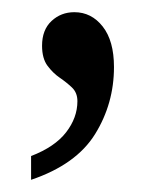

<svg xmlns="http://www.w3.org/2000/svg" viewBox="-20 -141 260 315"><path d="M31 154V115Q70 100 88.5 76Q107 52 107 25Q107 11 98 2.5Q89 -6 78 -13.5Q67 -21 58 -33Q49 -45 49 -66Q49 -92 64.5 -106.5Q80 -121 102 -121Q130 -121 148.5 -97.5Q167 -74 167 -31Q167 29 136 79Q105 129 31 154Z"/></svg>

Font: Noto Serif Tamil Condensed
Style: Regular
Weight: 400
Width: 3
Designer: Indian Type Foundry, Tom Grace, and the Monotype Design Team
Foundry: Monotype Imaging Inc.
Version: Version 2.004; ttfautohint (v1.8.4.7-5d5b)